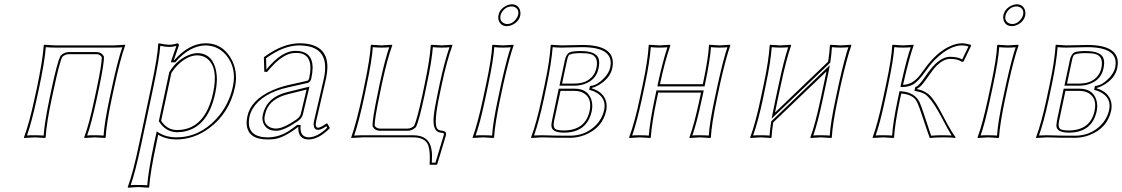

<svg xmlns="http://www.w3.org/2000/svg" viewBox="-20 -641 5237 896"><path d="M511.7 -229 501 -179.2Q476.6 -63 473.1 0L470.2 2.9Q468.3 2.9 422.9 0Q422.9 0 373.5 2.9L373 0Q396 -61 420.9 -179.2L431.6 -229Q456.5 -346.7 454.6 -375Q445.8 -387.7 431.6 -388.2H299.3Q282.7 -387.2 270.5 -375Q256.8 -347.2 231.9 -229L221.2 -180.2Q197.3 -66.9 192.9 0L190.4 2.9Q188.5 2.9 142.1 0Q142.1 0 92.3 2.9L91.8 0Q117.7 -69.8 141.1 -180.2L151.9 -229Q179.7 -361.8 184.1 -429.2L186 -432.1Q188 -432.1 237.3 -429.2H511.2Q511.2 -429.2 564 -432.1V-429.2Q539.6 -360.4 511.7 -229ZM502 -231Q527.8 -353.5 550.8 -420.4Q531.7 -418.9 511.2 -418.9H237.3Q212.9 -418.9 193.8 -420.9Q188.5 -352.5 161.6 -227.1L150.9 -177.7Q128.4 -73.2 106 -8.8Q122.6 -10.3 142.1 -9.8Q166.5 -9.8 183.6 -8.3Q188.5 -73.7 211.4 -182.1L221.7 -231Q247.1 -349.6 261.7 -379.4L262.7 -380.9L263.7 -381.8Q280.3 -397.5 299.3 -397.9H431.6Q453.6 -397 463.4 -379.9L464.4 -377.9L464.8 -376Q466.8 -347.2 441.4 -227.1L430.7 -176.8Q406.7 -64.5 386.7 -8.8Q403.8 -10.3 422.9 -9.8Q446.8 -9.8 463.4 -8.3Q467.3 -69.8 491.2 -181.2Z M628.9 32.2 685.5 -234.9Q716.3 -379.4 718.3 -436L720.7 -439Q753.9 -432.1 770.5 -432.1Q789.6 -432.6 807.6 -439Q815.4 -437 814.9 -429.2Q791 -360.4 791 -359.9H793Q862.3 -438.5 939.9 -439Q1015.1 -439 1055.7 -372.1Q1092.3 -311 1076.7 -234.9Q1050.8 -113.8 957 -43.5Q885.3 9.8 802.2 9.8Q753.9 9.3 718.3 -12.2L709 32.2Q680.7 165 676.3 231.9L673.3 234.9Q671.4 234.9 626.5 231.9L576.7 234.9L576.2 231.9Q600.1 168.5 628.9 32.2ZM779.8 -300.8 731.9 -77.1Q760.3 -34.2 805.7 -34.2Q926.3 -34.2 968.3 -182.1Q971.7 -195.3 974.6 -208Q999.5 -324.2 947.8 -366.7Q927.7 -382.3 900.9 -382.8Q856 -382.8 809.6 -337.9Q792 -320.3 779.8 -300.8ZM638.7 34.2Q611.8 160.6 589.8 223.1Q606.4 221.7 626.5 222.2Q650.4 222.2 667 223.6Q672.4 156.2 698.7 29.8L711.4 -27.8L723.1 -20.5Q757.8 0 802.2 0Q909.7 0 989.7 -86.4Q1048.3 -150.4 1066.9 -237.3Q1085 -323.2 1036.1 -382.8Q1006.8 -417.5 965.8 -426.3Q952.6 -428.7 939.9 -429.2Q865.7 -427.7 800.8 -353.5L797.4 -350.1H777.3L781.2 -363.3Q792.5 -397.9 803.2 -426.8Q786.1 -421.9 770.5 -421.9Q752.9 -421.9 728 -427.2Q723.6 -366.2 695.3 -232.9ZM770 -304.7 771 -306.2Q809.6 -367.7 870.6 -387.7Q886.7 -393.1 900.9 -393.1Q961.9 -393.1 983.4 -329.6Q991.7 -303.7 992.2 -272Q991.7 -240.7 984.4 -206.1Q952.6 -56.2 849.1 -29.3Q828.1 -23.9 805.7 -23.9Q753.9 -25.4 723.6 -71.8L721.2 -75.2Z M1455.6 -76.2Q1448.7 -45.4 1464.8 -44.9Q1476.6 -45.9 1505.4 -65.9L1507.8 -64L1519.5 -43Q1466.8 9.8 1420.4 9.8Q1374 9.8 1372.1 -39.1Q1372.1 -43.9 1372.6 -47.9H1370.6Q1305.7 1 1261.7 7.8Q1246.6 9.8 1229 9.8Q1137.2 9.8 1131.3 -59.6Q1129.9 -77.6 1134.3 -98.1Q1150.4 -174.3 1249.5 -218.8Q1283.2 -233.9 1321.8 -243.2L1414.6 -264.2Q1420.9 -267.6 1422.9 -275.9Q1446.3 -387.2 1372.6 -393.6Q1365.7 -394 1357.9 -394Q1300.3 -394 1232.9 -313Q1229 -308.6 1226.1 -305.2L1213.4 -306.2L1211.4 -373L1215.3 -377Q1300.3 -438.5 1376.5 -439Q1511.2 -439 1507.8 -322.3Q1506.8 -300.8 1502 -276.9Q1501 -272.5 1486.3 -208.5Q1459.5 -93.8 1455.6 -76.2ZM1410.6 -223.1 1326.2 -202.1Q1242.7 -181.6 1221.7 -123.5Q1218.3 -113.3 1215.8 -102.1Q1207.5 -63.5 1239.7 -47.4Q1252.9 -41 1269 -41Q1302.7 -41.5 1364.3 -84Q1379.9 -95.7 1383.8 -109.9ZM1445.8 -78.1Q1449.7 -95.7 1477.1 -212.4Q1491.7 -274.4 1492.2 -278.8Q1517.6 -403.3 1420.4 -424.8Q1400.4 -428.7 1376.5 -429.2Q1302.7 -428.7 1221.7 -369.1L1223.1 -316.9Q1294.9 -403.8 1357.9 -403.8Q1437.5 -403.8 1439 -327.1Q1439 -325.2 1439 -324.2Q1438.5 -301.3 1432.6 -273.9Q1428.2 -258.8 1417.5 -254.4L1324.2 -233.4Q1203.6 -206.1 1159.2 -133.8Q1147.9 -114.7 1144 -95.7Q1128.9 -17.6 1197.3 -2.9Q1212.4 0 1229 0Q1280.8 0 1326.2 -28.8Q1342.8 -39.6 1364.3 -56.2L1367.2 -58.1H1383.3L1382.3 -47.4Q1380.9 -1.5 1420.4 0Q1461.9 -1 1506.8 -44.9L1502.9 -52.2Q1479.5 -35.2 1464.8 -35.2Q1445.3 -35.2 1443.8 -58.1Q1443.8 -60.1 1443.4 -61Q1443.8 -69.3 1445.8 -78.1ZM1424.3 -236.8 1393.6 -107.9Q1388.7 -88.4 1369.6 -75.7Q1304.7 -30.8 1269 -30.8Q1222.2 -30.8 1208 -68.8Q1204.6 -79.6 1204.6 -89.8Q1205.1 -97.2 1206.1 -104Q1221.2 -174.8 1292 -202.1Q1307.1 -208 1323.7 -211.9Z M2031.7 -200.2Q2002.9 -65.4 2020 -41Q2026.4 -33.2 2036.1 -32.2Q2062 -29.8 2062 -15.6Q2062 -13.2 2061.5 -11.2L2020.5 125L2018.1 127.9H1985.8L1984.9 125Q1989.7 46.9 1970.7 22.9Q1951.7 0 1908.2 0H1672.4L1619.6 2.9L1619.1 0Q1643.6 -68.8 1671.9 -200.2L1682.1 -250Q1706.5 -367.2 1710.4 -429.2L1712.9 -432.1Q1714.8 -432.1 1760.3 -429.2L1810.1 -432.1L1810.5 -429.2Q1787.6 -367.7 1762.2 -250L1752 -200.2Q1727.1 -82.5 1728.5 -54.2Q1737.3 -41.5 1752 -41H1883.8Q1900.4 -42 1912.6 -54.2Q1926.3 -82 1951.7 -200.2L1961.9 -249Q1985.8 -362.3 1990.2 -429.2L1993.2 -432.1Q1995.1 -432.1 2041.5 -429.2L2090.8 -432.1L2091.3 -429.2Q2065.4 -359.4 2042 -249ZM2022 -202.1 2032.2 -251Q2054.7 -355.5 2077.6 -420.4Q2061 -418.9 2041.5 -418.9Q2017.1 -418.9 2000 -420.9Q1995.1 -355.5 1971.7 -247.1L1961.4 -197.8Q1936 -79.1 1921.9 -49.3L1920.9 -47.9L1919.9 -46.9Q1903.3 -31.2 1883.8 -30.8H1752Q1730 -31.7 1720.2 -48.8L1718.8 -50.8V-53.2Q1716.8 -82 1742.2 -202.1L1752.4 -252Q1776.4 -363.8 1796.4 -420.4Q1779.3 -418.9 1760.3 -418.9Q1736.3 -418.9 1719.7 -420.9Q1715.8 -359.9 1691.9 -248L1681.6 -197.8Q1655.8 -75.2 1632.8 -8.3Q1651.9 -9.8 1672.4 -9.8H1908.2Q1986.3 -9.8 1994.6 63.5Q1996.1 75.2 1996.1 87.9Q1996.1 101.1 1995.1 118.2H2012.2L2051.8 -13.7Q2052.7 -19 2046.4 -20.5Q2041.5 -21.5 2035.2 -22Q1997.6 -26.9 2003.9 -97.2Q2007.3 -133.3 2022 -202.1Z M2306.2 -569.8Q2312.5 -600.1 2344.2 -615.2Q2356.4 -620.6 2367.7 -621.1Q2397 -621.1 2406.7 -593.8Q2410.2 -581.5 2408.2 -569.8Q2401.9 -539.6 2369.6 -524.4Q2357.4 -519 2346.2 -519Q2316.9 -519 2307.1 -545.9Q2303.7 -558.1 2306.2 -569.8ZM2249 -250Q2274.4 -369.6 2276.9 -429.2L2278.8 -432.1Q2280.8 -432.1 2327.1 -429.2L2375.5 -432.1L2377 -429.2Q2356.9 -374.5 2329.1 -250L2314 -179.2Q2289.6 -63 2285.6 0L2283.2 2.9Q2281.2 2.9 2235.8 0L2186 2.9L2185.5 0Q2208.5 -61 2233.9 -179.2ZM2315.9 -569.8Q2310.1 -543 2332.5 -532.2Q2336.4 -530.8 2339.4 -529.8Q2343.3 -529.3 2346.2 -528.8Q2373 -528.8 2391.1 -556.2Q2396.5 -564.5 2397.9 -572.3Q2403.3 -597.7 2381.8 -607.9Q2377.9 -609.4 2374.5 -610.4Q2370.6 -610.8 2367.7 -610.8Q2340.3 -610.8 2323.2 -585.4Q2317.9 -577.6 2315.9 -569.8ZM2258.8 -248 2243.7 -176.8Q2219.7 -64.5 2199.7 -8.8Q2216.8 -10.3 2235.8 -9.8Q2259.8 -9.8 2276.4 -8.3Q2280.3 -69.8 2304.2 -181.2L2319.3 -252Q2346.2 -371.1 2363.3 -420.4Q2347.2 -418.9 2327.1 -418.9Q2303.2 -418.9 2286.6 -420.9Q2282.7 -361.3 2258.8 -248Z M2508.3 0Q2508.3 0 2459 2.9L2458.5 0Q2484.4 -69.8 2507.8 -180.2L2522.5 -249Q2545.4 -356.9 2549.8 -429.2L2551.3 -432.1Q2553.2 -432.1 2599.6 -429.2Q2618.7 -429.2 2648.4 -430.2Q2678.7 -431.2 2697.3 -431.2Q2845.7 -431.2 2839.8 -340.8Q2838.9 -331.5 2837.4 -323.2Q2827.1 -275.4 2773.9 -244.1Q2755.4 -233.4 2741.7 -231L2741.2 -229Q2797.9 -211.4 2809.1 -164.6Q2813 -145.5 2809.1 -125Q2791.5 -43.5 2708 -10.7Q2674.3 2 2641.1 2Q2560.1 2 2530.8 0.5Q2519.5 0 2508.3 0ZM2595.7 -216.8 2565.9 -77.1Q2559.1 -43.9 2574.7 -37.1Q2586.4 -32.2 2613.3 -32.2Q2711.9 -33.7 2731.4 -123Q2744.1 -182.6 2703.6 -206.5Q2685.5 -216.8 2661.6 -216.8ZM2603 -251H2660.2Q2729 -251 2755.4 -300.8Q2760.7 -312 2763.2 -323.2Q2774.9 -378.9 2733.9 -389.2Q2717.8 -393.1 2689.9 -393.1Q2641.6 -393.1 2633.8 -382.3Q2629.4 -375.5 2626 -358.9ZM2508.3 -9.8Q2520 -9.8 2531.2 -9.3Q2562.5 -7.8 2641.1 -7.8Q2709 -7.8 2757.3 -53.2Q2789.6 -84.5 2799.3 -127Q2812 -186 2754.4 -213.4Q2746.1 -217.3 2738.3 -219.2L2729.5 -222.2L2733.4 -239.7L2740.2 -240.7Q2769 -244.6 2800.3 -277.8Q2821.8 -301.3 2827.6 -325.2Q2842.8 -397.5 2761.7 -415Q2760.3 -415.5 2759.8 -415.5Q2732.4 -420.9 2697.3 -420.9Q2678.7 -420.9 2648.9 -419.9Q2619.1 -418.9 2599.6 -418.9Q2575.7 -418.9 2559.1 -420.9Q2553.7 -350.1 2532.2 -247.1L2517.6 -177.7Q2495.1 -73.2 2472.2 -8.8Q2488.3 -9.8 2508.3 -9.8ZM2587.4 -227.1H2661.6Q2721.7 -227.1 2739.3 -176.8Q2744.1 -161.6 2744.1 -146Q2743.7 -133.3 2741.2 -121.1Q2718.8 -22.9 2613.3 -22Q2557.6 -22 2553.7 -50.3Q2553.2 -54.2 2553.2 -56.6Q2553.7 -65.9 2556.2 -79.1ZM2590.8 -241.2 2616.2 -360.8Q2622.6 -390.6 2641.1 -397.9Q2656.7 -402.8 2689.9 -402.8Q2761.2 -402.8 2773.4 -367.7Q2776.4 -357.9 2776.4 -346.7Q2775.9 -334.5 2772.9 -320.8Q2761.7 -267.6 2706.1 -248.5Q2684.1 -241.2 2660.2 -241.2Z M3340.3 -250 3325.2 -179.2Q3300.8 -63 3297.4 0L3294.4 2.9Q3292.5 2.9 3247.1 0Q3247.1 0 3197.8 2.9L3197.3 0Q3220.2 -61 3245.1 -179.2L3251.5 -209H3051.8L3045.4 -180.2Q3021.5 -66.9 3017.1 0L3014.6 2.9Q3012.7 2.9 2966.3 0Q2966.3 0 2916.5 2.9L2916 0Q2941.9 -69.8 2965.3 -180.2L2980 -249Q3002.9 -356.9 3007.3 -429.2L3008.8 -432.1Q3010.7 -432.1 3057.1 -429.2Q3057.1 -429.2 3106.9 -432.1L3108.4 -429.2Q3083 -356.9 3060.1 -249V-248H3259.8L3260.3 -250Q3285.6 -369.6 3288.6 -429.2L3290 -432.1Q3292 -432.1 3338.4 -429.2Q3338.4 -429.2 3387.2 -432.1L3388.2 -429.2Q3368.2 -374 3340.3 -250ZM3330.6 -252Q3357.4 -371.1 3374.5 -420.4Q3358.4 -418.9 3338.4 -418.9Q3314.5 -418.9 3297.9 -420.9Q3293.9 -361.3 3270 -248L3268.1 -237.8H3047.9L3050.3 -251Q3072.8 -355 3094.7 -420.4Q3077.1 -418.9 3057.1 -418.9Q3033.2 -418.9 3017.1 -420.9Q3011.7 -350.1 2989.7 -247.1L2975.1 -177.7Q2952.6 -73.2 2930.2 -8.8Q2946.8 -10.3 2966.3 -9.8Q2990.7 -9.8 3007.8 -8.3Q3012.7 -73.7 3035.6 -182.1L3043.5 -219.2H3264.2L3254.9 -176.8Q3231 -64.5 3210.9 -8.8Q3228 -10.3 3247.1 -9.8Q3271 -9.8 3287.6 -8.3Q3291.5 -69.8 3315.4 -181.2Z M3625 -250 3609.9 -180.2Q3601.6 -140.6 3596.7 -115.7L3844.7 -353.5Q3851.1 -395.5 3853 -429.2L3854.5 -432.1Q3856.4 -432.1 3902.8 -429.2Q3902.8 -429.2 3951.7 -432.1L3953.1 -429.2Q3933.1 -374.5 3904.8 -250L3889.6 -179.2Q3865.2 -63 3861.8 0L3858.9 2.9Q3856.9 2.9 3811.5 0Q3811.5 0 3762.2 2.9L3761.7 0Q3784.7 -61 3809.6 -179.2L3824.7 -250Q3832 -285.2 3836.9 -307.6L3588.4 -69.8Q3582.5 -33.2 3580.6 0L3578.1 2.9Q3576.2 2.9 3530.8 0Q3530.8 0 3481 2.9V0Q3506.8 -69.8 3529.8 -180.2L3544.4 -249Q3567.4 -356.9 3571.8 -429.2L3573.7 -432.1Q3575.7 -432.1 3622.1 -429.2Q3622.1 -429.2 3670.4 -432.1L3671.9 -429.2Q3648.9 -362.8 3625 -250ZM3615.2 -252Q3638.2 -360.4 3658.2 -420.4Q3641.1 -418.9 3622.1 -418.9Q3598.1 -418.9 3581.5 -420.9Q3576.2 -350.1 3554.2 -247.1L3540 -177.7Q3517.6 -73.2 3494.6 -8.8Q3511.2 -10.3 3530.8 -9.8Q3554.7 -9.8 3571.3 -8.3Q3573.7 -39.6 3578.6 -70.8L3579.1 -74.7L3852.5 -336.9L3846.7 -305.7Q3842.3 -282.2 3834.5 -248L3819.3 -176.8Q3795.4 -64.5 3775.4 -8.8Q3792.5 -10.3 3811.5 -9.8Q3835.4 -9.8 3852.1 -8.3Q3856 -69.8 3879.9 -181.2L3895 -252Q3921.9 -371.1 3939 -420.4Q3922.9 -418.9 3902.8 -418.9Q3878.9 -418.9 3862.3 -420.9Q3860.4 -389.2 3855 -352.1L3854.5 -348.6L3580.6 -86.9L3586.9 -117.7Q3592.3 -143.6 3600.1 -182.1Z M4115.7 -250Q4141.1 -369.6 4143.6 -429.2L4145 -432.1Q4147 -432.1 4193.4 -429.2Q4193.4 -429.2 4242.2 -432.1L4243.7 -429.2Q4223.6 -374.5 4195.3 -250L4194.3 -245.1Q4238.3 -246.1 4272.5 -289.6Q4278.3 -296.9 4289.6 -312.5Q4309.6 -340.3 4321.8 -354Q4380.4 -420.4 4443.8 -436Q4457.5 -439 4469.7 -439Q4488.3 -438.5 4509.3 -432.1L4512.2 -428.2L4476.6 -354L4468.3 -352.1Q4452.1 -366.2 4413.1 -366.2Q4382.8 -365.2 4351.6 -335Q4335.4 -319.3 4298.8 -266.1Q4275.9 -233.9 4259.8 -227.1L4259.3 -225.1Q4303.2 -217.3 4329.6 -184.1Q4337.4 -173.8 4348.1 -158.2Q4362.3 -136.7 4401.4 -61.5Q4419.4 -27.8 4439.5 0L4437 2.9Q4422.4 0 4385.3 0Q4345.2 0 4318.8 2.9Q4311.5 -16.1 4279.3 -112.8Q4262.2 -164.6 4251.5 -177.7Q4230.5 -201.2 4186 -204.6L4180.2 -179.2Q4155.8 -63 4152.3 0L4149.9 2.9Q4147.9 2.9 4102.5 0L4052.7 2.9L4052.2 0Q4075.2 -61 4100.6 -179.2ZM4125.5 -248 4110.4 -176.8Q4086.4 -64.5 4066.4 -8.8Q4083.5 -10.3 4102.5 -9.8Q4126.5 -9.8 4143.1 -8.3Q4147 -69.8 4170.4 -181.2L4177.7 -215.3L4186.5 -214.8Q4249 -210 4271.5 -163.6Q4276.9 -151.9 4289.1 -116.2Q4322.3 -16.1 4323.5 -12.9Q4324.7 -9.8 4325.2 -7.8Q4354 -10.3 4385.3 -9.8Q4403.3 -9.8 4420.9 -8.8Q4408.7 -26.9 4370.6 -100.1Q4355.5 -128.4 4339.8 -152.3Q4312.5 -193.8 4291.5 -204.6Q4277.3 -211.4 4257.3 -215.3L4247.6 -216.8L4251 -234.4L4255.9 -236.3Q4269 -241.7 4296.9 -282.7Q4324.2 -322.3 4344.7 -342.3Q4379.9 -375.5 4413.1 -376Q4452.6 -375.5 4470.2 -363.3L4499.5 -424.3Q4483.9 -428.7 4469.7 -429.2Q4412.6 -429.2 4346.7 -365.7Q4336.9 -356.4 4329.1 -347.2Q4317.9 -334.5 4299.3 -308.6Q4264.6 -259.8 4239.7 -246.1Q4219.2 -235.8 4194.8 -234.9H4182.1L4185.5 -252Q4212.4 -371.1 4230 -420.4Q4213.9 -418.9 4193.4 -418.9Q4169.4 -418.9 4153.3 -420.9Q4149.4 -361.3 4125.5 -248Z M4662.6 -569.8Q4668.9 -600.1 4700.7 -615.2Q4712.9 -620.6 4724.1 -621.1Q4753.4 -621.1 4763.2 -593.8Q4766.6 -581.5 4764.6 -569.8Q4758.3 -539.6 4726.1 -524.4Q4713.9 -519 4702.6 -519Q4673.3 -519 4663.6 -545.9Q4660.2 -558.1 4662.6 -569.8ZM4605.5 -250Q4630.9 -369.6 4633.3 -429.2L4635.3 -432.1Q4637.2 -432.1 4683.6 -429.2L4731.9 -432.1L4733.4 -429.2Q4713.4 -374.5 4685.5 -250L4670.4 -179.2Q4646 -63 4642.1 0L4639.6 2.9Q4637.7 2.9 4592.3 0L4542.5 2.9L4542 0Q4564.9 -61 4590.3 -179.2ZM4672.4 -569.8Q4666.5 -543 4689 -532.2Q4692.9 -530.8 4695.8 -529.8Q4699.7 -529.3 4702.6 -528.8Q4729.5 -528.8 4747.6 -556.2Q4752.9 -564.5 4754.4 -572.3Q4759.8 -597.7 4738.3 -607.9Q4734.4 -609.4 4731 -610.4Q4727.1 -610.8 4724.1 -610.8Q4696.8 -610.8 4679.7 -585.4Q4674.3 -577.6 4672.4 -569.8ZM4615.2 -248 4600.1 -176.8Q4576.2 -64.5 4556.2 -8.8Q4573.2 -10.3 4592.3 -9.8Q4616.2 -9.8 4632.8 -8.3Q4636.7 -69.8 4660.6 -181.2L4675.8 -252Q4702.6 -371.1 4719.7 -420.4Q4703.6 -418.9 4683.6 -418.9Q4659.7 -418.9 4643.1 -420.9Q4639.2 -361.3 4615.2 -248Z M4864.7 0Q4864.7 0 4815.4 2.9L4814.9 0Q4840.8 -69.8 4864.3 -180.2L4878.9 -249Q4901.9 -356.9 4906.2 -429.2L4907.7 -432.1Q4909.7 -432.1 4956.1 -429.2Q4975.1 -429.2 5004.9 -430.2Q5035.2 -431.2 5053.7 -431.2Q5202.1 -431.2 5196.3 -340.8Q5195.3 -331.5 5193.8 -323.2Q5183.6 -275.4 5130.4 -244.1Q5111.8 -233.4 5098.1 -231L5097.7 -229Q5154.3 -211.4 5165.5 -164.6Q5169.4 -145.5 5165.5 -125Q5147.9 -43.5 5064.5 -10.7Q5030.8 2 4997.6 2Q4916.5 2 4887.2 0.5Q4876 0 4864.7 0ZM4952.1 -216.8 4922.4 -77.1Q4915.5 -43.9 4931.2 -37.1Q4942.9 -32.2 4969.7 -32.2Q5068.4 -33.7 5087.9 -123Q5100.6 -182.6 5060.1 -206.5Q5042 -216.8 5018.1 -216.8ZM4959.5 -251H5016.6Q5085.4 -251 5111.8 -300.8Q5117.2 -312 5119.6 -323.2Q5131.3 -378.9 5090.3 -389.2Q5074.2 -393.1 5046.4 -393.1Q4998 -393.1 4990.2 -382.3Q4985.8 -375.5 4982.4 -358.9ZM4864.7 -9.8Q4876.5 -9.8 4887.7 -9.3Q4918.9 -7.8 4997.6 -7.8Q5065.4 -7.8 5113.8 -53.2Q5146 -84.5 5155.8 -127Q5168.5 -186 5110.8 -213.4Q5102.5 -217.3 5094.7 -219.2L5085.9 -222.2L5089.8 -239.7L5096.7 -240.7Q5125.5 -244.6 5156.7 -277.8Q5178.2 -301.3 5184.1 -325.2Q5199.2 -397.5 5118.2 -415Q5116.7 -415.5 5116.2 -415.5Q5088.9 -420.9 5053.7 -420.9Q5035.2 -420.9 5005.4 -419.9Q4975.6 -418.9 4956.1 -418.9Q4932.1 -418.9 4915.5 -420.9Q4910.2 -350.1 4888.7 -247.1L4874 -177.7Q4851.6 -73.2 4828.6 -8.8Q4844.7 -9.8 4864.7 -9.8ZM4943.8 -227.1H5018.1Q5078.1 -227.1 5095.7 -176.8Q5100.6 -161.6 5100.6 -146Q5100.1 -133.3 5097.7 -121.1Q5075.2 -22.9 4969.7 -22Q4914.1 -22 4910.2 -50.3Q4909.7 -54.2 4909.7 -56.6Q4910.2 -65.9 4912.6 -79.1ZM4947.3 -241.2 4972.7 -360.8Q4979 -390.6 4997.6 -397.9Q5013.2 -402.8 5046.4 -402.8Q5117.7 -402.8 5129.9 -367.7Q5132.8 -357.9 5132.8 -346.7Q5132.3 -334.5 5129.4 -320.8Q5118.2 -267.6 5062.5 -248.5Q5040.5 -241.2 5016.6 -241.2Z"/></svg>

Font: Linux Biolinum Outline O
Style: Italic
Weight: 400
Italic angle: -12°
Designer: Philipp H. Poll
Foundry: Philipp H. Poll
Version: Version 0.6.2